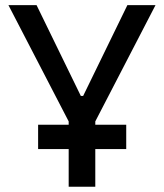

<svg xmlns="http://www.w3.org/2000/svg" viewBox="-20 -713 626 733"><path d="M125.5 -144H242.2V0H343.8V-144H461.9V-236.8H343.8V-249.5L573.7 -693.4H466.3L297.4 -346.7H288.6L119.6 -693.4H12.2L242.2 -249.5V-236.8H125.5Z"/></svg>

Font: CaskaydiaCove Nerd Font
Style: Regular
Weight: 400
Designer: Aaron Bell
Foundry: Saja Typeworks
Version: Version 2111.1;Nerd Fonts 2.3.3